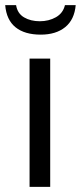

<svg xmlns="http://www.w3.org/2000/svg" viewBox="-34 -730 315 750"><path d="M219.7 -710H261.7Q256.8 -653.3 220.7 -624Q184.6 -594.7 125 -594.7Q62.5 -594.7 26.9 -623.3Q-8.8 -651.9 -13.7 -710H28.8Q34.2 -677.2 60.1 -662.1Q85.9 -647 121.6 -647Q156.7 -647 184.6 -662.8Q212.4 -678.7 219.7 -710ZM81.5 0V-501H162.1V0Z"/></svg>

Font: RGR Online_21
Style: Regular
Weight: 400
Italic angle: -12°
Designer: vernon adams
Foundry: vernon adams
Version: Version 1.000